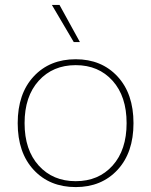

<svg xmlns="http://www.w3.org/2000/svg" viewBox="-20 -751 615 781"><path d="M222 -731 305 -580H280L191 -731ZM288 -510Q393 -510 458 -440Q523 -370 523 -250Q523 -130 458 -60Q393 10 288 10Q182 10 117 -60Q52 -130 52 -250Q52 -370 117 -440Q182 -510 288 -510ZM438 -422.5Q381 -486 288 -486Q195 -486 137.5 -422.5Q80 -359 80 -250Q80 -141 137.5 -77.5Q195 -14 288 -14Q381 -14 438 -77.5Q495 -141 495 -250Q495 -359 438 -422.5Z"/></svg>

Font: Elaine Sans ExtraLight
Style: Regular
Weight: 275
Designer: Wei Huang
Foundry: Wei Huang
Version: Version 2.001;December 24, 2019;FontCreator 12.0.0.2547 64-b